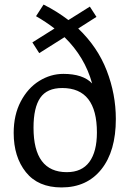

<svg xmlns="http://www.w3.org/2000/svg" viewBox="-20 -812 565 842"><path d="M488 -290Q488 -149 424.5 -69.5Q361 10 250 10Q147 10 93.5 -57Q40 -124 40 -229Q40 -308 71 -367Q102 -426 152 -457Q202 -488 258 -488Q344 -488 384 -446Q352 -562 263 -649L152 -579L122 -626L219 -687Q183 -715 138 -741L171 -792Q229 -763 280 -724L374 -783L403 -738L323 -687Q408 -606 448 -502.5Q488 -399 488 -290ZM405 -231Q405 -426 253 -426Q186 -426 156.5 -383Q127 -340 127 -252Q127 -57 273 -57Q339 -57 372 -102Q405 -147 405 -231Z"/></svg>

Font: Enriqueta
Style: Regular
Weight: 400
Designer: Viviana Monsalve, Gustavo Ibarra
Foundry: 72Puntos
Version: Version 2.000